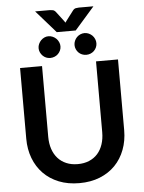

<svg xmlns="http://www.w3.org/2000/svg" viewBox="-67 -1111 876 1171"><g transform="rotate(-5 371.0 -525.5)"><path d="M71.5 0ZM371.5 -108.5Q410.5 -108.5 441.2 -121.5Q472 -134.5 493 -158Q514 -181.5 525.2 -215Q536.5 -248.5 536.5 -290V-723H671V-290Q671 -225.5 650.2 -170.8Q629.5 -116 590.8 -76.2Q552 -36.5 496.5 -14.2Q441 8 371.5 8Q301.5 8 246 -14.2Q190.5 -36.5 151.8 -76.2Q113 -116 92.2 -170.8Q71.5 -225.5 71.5 -290V-723H206V-290.5Q206 -249 217.2 -215.5Q228.5 -182 249.8 -158.2Q271 -134.5 301.8 -121.5Q332.5 -108.5 371.5 -108.5ZM193 -1059H282.5Q290 -1059 300.5 -1057Q311 -1055 319.5 -1044L364 -985.5L371.5 -974.5Q374 -978.5 379 -985.5L423 -1043.5Q431.5 -1055 442.2 -1057Q453 -1059 460.5 -1059H550L429.5 -921.5H313.5ZM328.5 -833.5Q328.5 -820 323 -808Q317.5 -796 308.2 -787Q299 -778 286.5 -773Q274 -768 260 -768Q247 -768 235.2 -773Q223.5 -778 214.5 -787Q205.5 -796 200 -808Q194.5 -820 194.5 -833.5Q194.5 -847 200 -859.2Q205.5 -871.5 214.5 -880.8Q223.5 -890 235.2 -895.5Q247 -901 260 -901Q274 -901 286.5 -895.5Q299 -890 308.2 -880.8Q317.5 -871.5 323 -859.2Q328.5 -847 328.5 -833.5ZM548.5 -833.5Q548.5 -820 543.2 -808Q538 -796 528.8 -787Q519.5 -778 507.2 -773Q495 -768 481.5 -768Q467.5 -768 455.2 -773Q443 -778 434 -787Q425 -796 419.8 -808Q414.5 -820 414.5 -833.5Q414.5 -847 419.8 -859.2Q425 -871.5 434 -880.8Q443 -890 455.2 -895.5Q467.5 -901 481.5 -901Q495 -901 507.2 -895.5Q519.5 -890 528.8 -880.8Q538 -871.5 543.2 -859.2Q548.5 -847 548.5 -833.5Z"/></g></svg>

Font: Lato
Style: Bold
Weight: 700
Designer: Lukasz Dziedzic
Foundry: tyPoland Lukasz Dziedzic
Version: Version 2.007; 2014-02-27